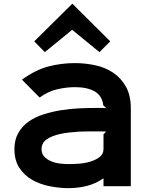

<svg xmlns="http://www.w3.org/2000/svg" viewBox="-20 -967 785 998"><path d="M553 -752 497 -696 355 -812 213 -696 158 -752 355 -947H357ZM660 -403V1H518V-39H516Q477 -12 431 -0.5Q385 11 337 11Q289 11 238.5 1Q188 -9 147.5 -32Q107 -55 81 -94Q55 -133 55 -192Q55 -241 75.5 -276.5Q96 -312 129.5 -335.5Q163 -359 207.5 -373Q252 -387 299.5 -394.5Q347 -402 394.5 -404Q442 -406 483 -406Q491 -406 507.5 -406Q524 -406 533 -405L517 -419Q511 -470 472 -492Q433 -514 370 -514Q325 -514 277.5 -503Q230 -492 186 -460L94 -553Q165 -604 231.5 -621.5Q298 -639 370 -639Q422 -639 474 -628Q526 -617 567 -590Q608 -563 634 -517.5Q660 -472 660 -403ZM532 -283Q524 -284 509.5 -284Q495 -284 489 -284Q468 -284 444 -284Q420 -284 394 -283Q369 -281 343 -278.5Q317 -276 294 -271Q246 -260 221 -241.5Q196 -223 196 -192Q196 -168 210 -153Q224 -138 245 -129Q266 -120 291 -117Q316 -114 337 -114Q358 -114 388.5 -116Q419 -118 448 -126.5Q477 -135 497.5 -150.5Q518 -166 518 -193V-269Z"/></svg>

Font: TypoPRO Sinkin Sans
Style: 600 SemiBold
Weight: 600
Designer: Keith Bates
Foundry: K-Type
Version: Sinkin Sans (version 1.0)  by Keith Bates   •   © 2014   www